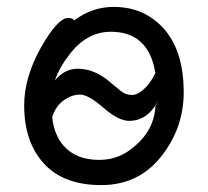

<svg xmlns="http://www.w3.org/2000/svg" viewBox="-20 -512 602 556"><path d="M273 24Q164 24 107 -38.5Q50 -101 50 -207Q50 -289 100 -377Q148 -460 177 -460Q190 -460 195 -453Q247 -492 309 -492Q371 -492 416 -462Q512 -399 512 -245Q512 -141 446.5 -58.5Q381 24 273 24ZM267 -49Q314 -49 351 -74Q426 -126 430 -204L440 -224Q409 -162 354 -162Q323 -162 279.5 -200Q236 -238 212 -238Q187 -238 164 -221Q141 -204 131 -173Q137 -120 165 -89Q201 -49 267 -49ZM121 -251Q121 -252 122 -252Q121 -252 121 -251ZM362 -237Q379 -237 399 -256Q415 -271 430 -300Q411 -420 301 -420Q231 -420 181 -354Q152 -317 139 -279Q167 -313 205 -313Q254 -313 299 -274Q317 -259 330.5 -248Q344 -237 362 -237Z"/></svg>

Font: LXGW WenKai TC
Style: Bold
Weight: 700
Designer: LXGW / Fontworks Inc.
Foundry: LXGW / Fontworks Inc.
Version: Version 1.330;April 28, 2024